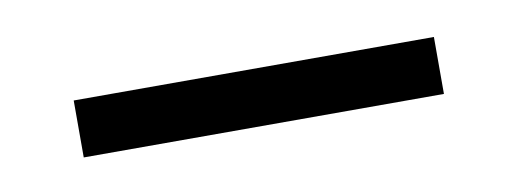

<svg xmlns="http://www.w3.org/2000/svg" viewBox="-24 -369 439 162"><g transform="rotate(-10 195.0 -287.5)"><path d="M40 -262.7V-311.5H348.6V-262.7Z"/></g></svg>

Font: Post No Bills Colombo
Style: Regular
Weight: 400
Designer: Kosala Senevirathne, Siva Puranthara, Lasantha Premarathna, Tharique Azeez
Foundry: Mooniak
Version: Version 1.220 ; ttfautohint (v1.6)